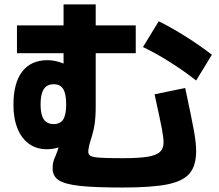

<svg xmlns="http://www.w3.org/2000/svg" viewBox="-20 -794 978 857"><path d="M214.8 -42Q214.8 -56.6 217.5 -69.3Q220.2 -82 228.5 -99.6Q236.8 -119.1 241.2 -136.2Q217.8 -127.9 188.5 -127.9Q143.1 -127.9 109.6 -151.9Q76.2 -175.8 58.1 -220.5Q40 -265.1 40 -326.2Q40 -423.3 79.1 -474.4Q118.2 -525.4 192.4 -525.4Q226.6 -525.4 263.7 -510.3V-556.6H55.7V-680.7H263.7V-774.4H407.2V-680.7H585.9V-556.6H407.2V-317.4Q407.2 -272.5 402.1 -238.8Q397 -205.1 384.8 -168.9Q379.9 -153.3 377 -139.2Q374 -125 374 -117.2Q374 -104 384.3 -98.1Q394.5 -92.3 425.8 -90.1Q457 -87.9 527.3 -87.9Q599.1 -87.9 638.2 -94.2Q677.2 -100.6 693.6 -115.5Q710 -130.4 710 -157.2Q710 -180.2 702.6 -219Q695.3 -257.8 669.9 -373L806.6 -401.4Q836.9 -260.3 846.2 -207.3Q855.5 -154.3 855.5 -120.1Q855.5 -54.7 826.4 -20Q797.4 14.6 727.8 28.8Q658.2 43 527.3 43Q401.9 43 335.7 35.6Q269.5 28.3 242.2 10.3Q214.8 -7.8 214.8 -42ZM275.4 -328.1Q275.4 -375 262.2 -396.5Q249 -418 219.7 -418Q189.5 -418 175.3 -396Q161.1 -374 161.1 -328.1Q161.1 -282.7 175.3 -261.5Q189.5 -240.2 219.7 -240.2Q249 -240.2 262.2 -261Q275.4 -281.7 275.4 -328.1ZM618.2 -584 688.5 -699.2Q744.6 -671.4 807.1 -632.1Q869.6 -592.8 925.8 -549.8L855.5 -434.6Q800.3 -478 738 -517.3Q675.8 -556.6 618.2 -584Z"/></svg>

Font: Pretendard ExtraBold
Style: Regular
Weight: 800
Designer: Base glyphs from Inter by Rasmus Andersson; Hangeul glyphs from Noto Sans CJK(Source Han Sans) by Jang Soo-young and Kan
Foundry: Kil Hyung-jin
Version: Version 1.309